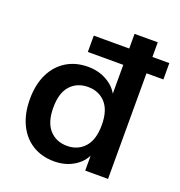

<svg xmlns="http://www.w3.org/2000/svg" viewBox="-134 -849 910 972"><g transform="rotate(20 321.0 -363.0)"><path d="M263 10Q197 10 147 -20.5Q97 -51 69 -108.5Q41 -166 41 -245Q41 -324 69 -381Q97 -438 147 -468.5Q197 -499 263 -499Q325 -499 373 -468.5Q421 -438 437 -388H426V-569H235V-657H426V-736H551V-657H642V-569H551V0H428V-105H438Q422 -53 374.5 -21.5Q327 10 263 10ZM298 -86Q356 -86 392 -126Q428 -166 428 -245Q428 -324 392 -363.5Q356 -403 298 -403Q239 -403 203 -363.5Q167 -324 167 -245Q167 -166 203 -126Q239 -86 298 -86Z"/></g></svg>

Font: Mulish ExtraLight
Style: Bold
Weight: 700
Version: Version 3.603